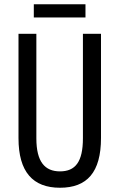

<svg xmlns="http://www.w3.org/2000/svg" viewBox="-20 -939 562 903"><path d="M382 -919H139V-857H382ZM455 -290V-780H370V-289C370 -177 334 -133 262 -133C191 -133 151 -178 151 -288V-780H67V-289C67 -130 135 -56 262 -56C389 -56 455 -128 455 -290Z"/></svg>

Font: Noto Sans Malayalam UI ExtraCondensed
Style: Regular
Weight: 400
Width: 2
Designer: Jelle Bosma - Monotype Design Team
Foundry: Monotype Imaging Inc.
Version: Version 2.104